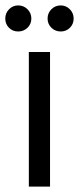

<svg xmlns="http://www.w3.org/2000/svg" viewBox="-33 -693 294 713"><path d="M74.1 -500H152.8V0H74.1ZM-13.4 -624.1Q-13.4 -644.5 0.7 -658.7Q14.8 -672.9 34.4 -672.9Q54.9 -672.9 69.1 -658.7Q83.4 -644.4 83.4 -624Q83.4 -603.8 69.2 -589.9Q54.9 -576.1 34.5 -576.1Q14 -576.1 0.3 -589.9Q-13.4 -603.8 -13.4 -624.1ZM143.7 -624.1Q143.7 -644.5 157.9 -658.7Q172.1 -672.9 192.5 -672.9Q212.1 -672.9 226.3 -658.7Q240.5 -644.4 240.5 -624Q240.5 -603.8 226.7 -589.9Q212.8 -576.1 192.5 -576.1Q172.2 -576.1 157.9 -589.9Q143.7 -603.8 143.7 -624.1Z"/></svg>

Font: AF Albert Sans Medium
Style: Regular
Weight: 500
Designer: Andreas Rasmussen
Foundry: a.Foundry
Version: Version 1.300;Glyphs 3.2 (3231)